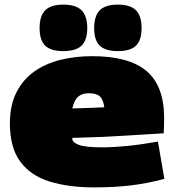

<svg xmlns="http://www.w3.org/2000/svg" viewBox="-20 -804 766 834"><path d="M388 10Q278 10 195.5 -15.5Q113 -41 68 -102Q23 -163 23 -268Q23 -347 51.5 -403Q80 -459 129 -493.5Q178 -528 242.5 -544Q307 -560 380 -560Q540 -560 616.5 -495.5Q693 -431 693 -290Q693 -278 692.5 -258.5Q692 -239 691 -225Q619 -221 519.5 -214.5Q420 -208 294 -205Q294 -205 294 -201Q295 -185 323 -174.5Q351 -164 425 -164Q472 -164 532.5 -170Q593 -176 666 -189L694 -27Q619 -7 547.5 1.5Q476 10 388 10ZM294 -333Q326 -334 363 -335Q400 -336 433 -338Q429 -371 414 -385Q399 -399 366 -399Q337 -399 320 -384.5Q303 -370 294 -333ZM492 -582Q438 -582 413.5 -605.5Q389 -629 389 -682Q389 -735 413.5 -759.5Q438 -784 492 -784Q546 -784 570.5 -759.5Q595 -735 595 -682Q595 -629 570.5 -605.5Q546 -582 492 -582ZM255 -582Q201 -582 176.5 -605.5Q152 -629 152 -682Q152 -735 176.5 -759.5Q201 -784 255 -784Q309 -784 334 -759.5Q359 -735 359 -682Q359 -629 334 -605.5Q309 -582 255 -582Z"/></svg>

Font: Georama Extended Black
Style: Regular
Weight: 900
Width: 7
Designer: Jean-Baptiste Levee
Foundry: Production Type
Version: Version 1.000